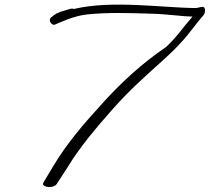

<svg xmlns="http://www.w3.org/2000/svg" viewBox="-20 -706 888 813"><path d="M196 -632C182 -618 201 -596 213 -602C219 -605 236 -612 266 -624C296 -635 322 -642 350 -645C436 -654 528 -651 621 -648C696 -646 750 -636 795 -636L792 -632C755 -590 726 -546 683 -507C579 -436 490 -354 406 -260C333 -180 262 -97 207 -5L165 65C163 70 160 74 164 78C178 91 212 88 221 72L265 4C292 -41 324 -84 356 -125C417 -200 492 -287 562 -352C635 -422 699 -472 751 -531C782 -564 813 -610 842 -642C846 -647 849 -655 848 -666C845 -684 830 -675 812 -672C675 -672 455 -707 293 -668C288 -670 283 -670 279 -669L256 -662C225 -654 214 -647 196 -632Z"/></svg>

Font: Stray Cat
Style: SuExtObl
Weight: 400
Version: Version 1.0